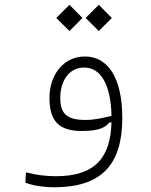

<svg xmlns="http://www.w3.org/2000/svg" viewBox="-20 -561 626 798"><path d="M205.6 217.3C401.9 217.3 488.3 123.5 488.3 -70.8C488.3 -237.8 428.2 -326.2 333.5 -326.2C239.7 -326.2 185.5 -245.1 185.5 -154.3C185.5 -60.1 223.1 -16.6 319.3 -16.6C393.6 -16.6 418.9 -32.2 434.1 -51.8L443.4 -52.2C439.5 91.8 377.4 171.4 212.4 171.4C170.9 171.4 133.8 167 87.9 155.3L85.4 198.2C121.6 211.9 165.5 217.3 205.6 217.3ZM443.4 -79.6C410.6 -71.3 374.5 -62.5 335.4 -62.5C256.3 -62.5 230.5 -89.4 230.5 -154.3C230.5 -222.2 265.1 -280.3 330.1 -280.3C400.4 -280.3 440.9 -206.1 443.4 -79.6ZM268.6 -432.1 322.8 -486.3 268.6 -541 213.9 -486.3ZM390.6 -432.1 444.8 -486.3 390.6 -541 335.9 -486.3Z"/></svg>

Font: Cascadia Mono PL ExtraLight
Style: Regular
Weight: 200
Monospace: yes
Designer: Aaron Bell
Foundry: Saja Typeworks
Version: Version 2404.023